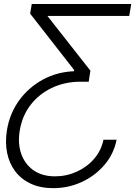

<svg xmlns="http://www.w3.org/2000/svg" viewBox="-20 -748 693 983"><path d="M577.1 -32.7Q562.5 40.5 514.6 96.4Q466.8 152.3 398.4 183.8Q330.1 215.3 252.4 215.3Q187 215.3 137.9 192.6Q88.9 169.9 58.1 129.2Q27.3 88.4 16.4 34.4Q5.4 -19.5 15.6 -82Q29.8 -167.5 78.1 -234.1Q126.5 -300.8 199.2 -340.3Q272 -379.9 358.9 -383.3L359.9 -389.2L134.3 -678.2L142.6 -727.5H651.9L641.6 -666.5H221.2L222.2 -667L442.9 -386.2L434.1 -329.6H387.2Q309.1 -328.6 244.1 -297.4Q179.2 -266.1 136.5 -210.7Q93.8 -155.3 81.5 -81.5Q69.8 -14.2 88.6 39.3Q107.4 92.8 151.6 123.8Q195.8 154.8 261.2 154.8Q320.3 154.8 372.8 131.1Q425.3 107.4 461.9 64.9Q498.5 22.5 509.8 -32.7Z"/></svg>

Font: Inter Tight Light
Style: Italic
Weight: 300
Italic angle: -9.39999°
Designer: Rasmus Andersson
Foundry: rsms
Version: Version 3.004